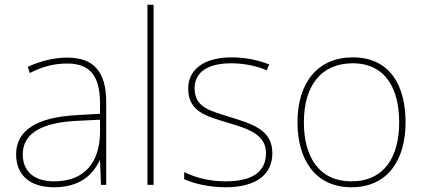

<svg xmlns="http://www.w3.org/2000/svg" viewBox="-20 -780 1791 810"><path d="M264 -537C205 -537 150 -522 97 -498L106 -472C163 -501 211 -512 264 -512C357 -512 402 -463 402 -343V-300L299 -294C142 -285 48 -234 48 -129C48 -45 102 10 208 10C316 10 372 -42 400 -103H402L406 0H428V-350C428 -480 373 -537 264 -537ZM301 -270 402 -275V-220C400 -99 341 -15 208 -15C123 -15 76 -58 76 -129C76 -222 165 -263 301 -270Z M628 0V-760H602V0Z M1129 -134C1129 -235 1039 -258 951 -286C870 -312 801 -325 801 -407C801 -478 860 -513 956 -513C1009 -513 1068 -501 1105 -483L1116 -508C1074 -525 1019 -538 956 -538C844 -538 774 -489 774 -407C774 -309 849 -290 942 -262C1030 -236 1102 -212 1102 -134C1102 -60 1052 -15 931 -15C869 -15 810 -28 757 -54V-24C795 -7 858 10 931 10C1063 10 1129 -45 1129 -134Z M1691 -264C1691 -417 1627 -538 1468 -538C1321 -538 1235 -432 1235 -264C1235 -107 1310 10 1462 10C1619 10 1691 -109 1691 -264ZM1262 -264C1262 -420 1336 -513 1468 -513C1609 -513 1664 -402 1664 -264C1664 -119 1602 -15 1462 -15C1327 -15 1262 -117 1262 -264Z"/></svg>

Font: Noto Sans Arabic Thin
Style: Regular
Weight: 100
Designer: Monotype Design Team, Nadine Chahine, Nizar Qandah and Khaled Hosny
Foundry: Monotype Imaging Inc.
Version: Version 2.012